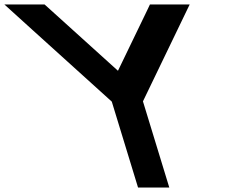

<svg xmlns="http://www.w3.org/2000/svg" viewBox="-341 -790 1036 860"><path d="M299.3 -336 395.9 -20 417.3 50H277.3L255.9 -20L159.7 -334.8L-195.6 -656L-321.4 -770H-141.4L-112.5 -744L187.4 -473L317.8 -743L330.6 -770H508.6L454.1 -657Z"/></svg>

Font: Nordica Plus
Style: NordicaClassicRgOpObl
Weight: 500
Version: Version 1.01